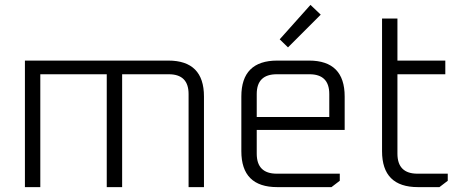

<svg xmlns="http://www.w3.org/2000/svg" viewBox="-20 -766 1889 786"><path d="M82 0V-518H669Q815 -518 815 -371V0H752V-381Q752 -462 671 -462H480V0H417V-462H145V0Z M968 -147V-371Q968 -518 1115 -518H1245Q1391 -518 1391 -371V-234H1031V-137Q1031 -55 1113 -55H1371V-26L1337 0H1115Q968 0 968 -147ZM1031 -287H1328V-381Q1328 -462 1247 -462H1113Q1031 -462 1031 -381ZM1125 -605 1251 -746 1293 -706 1159 -572Z M1544 -147V-690H1607V-518H1803V-462H1607V-137Q1607 -55 1689 -55H1813V-26L1779 0H1691Q1544 0 1544 -147Z"/></svg>

Font: Oxanium ExtraLight Light
Style: Regular
Weight: 300
Version: Version 2.000